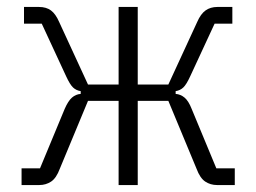

<svg xmlns="http://www.w3.org/2000/svg" viewBox="-20 -532 737 552"><path d="M42 0V-48H95L166 -219Q176 -242 187 -251.5Q198 -261 212 -262V-270Q199 -272 190 -280.5Q181 -289 170 -313L100 -464H49V-512H92Q113 -512 126.5 -502Q140 -492 150 -469L233 -289H321V-512H376V-289H464L547 -469Q557 -492 571 -502Q585 -512 605 -512H648V-464H597L527 -313Q516 -289 507 -280.5Q498 -272 485 -270V-262Q499 -261 510.5 -251.5Q522 -242 531 -219L602 -48H655V0H604Q585 0 570 -10Q555 -20 545 -47L464 -242H376V0H321V-242H233L152 -47Q142 -20 127 -10Q112 0 93 0Z"/></svg>

Font: IBM Plex Sans Condensed Light
Style: Regular
Weight: 300
Width: 3
Designer: Mike Abbink, Paul van der Laan, Pieter van Rosmalen
Foundry: Bold Monday
Version: Version 3.201